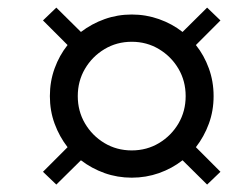

<svg xmlns="http://www.w3.org/2000/svg" viewBox="-20 -577 672 512"><path d="M130.2 -84.8 94.6 -118.9 160.2 -184.5Q138.3 -212.7 125.7 -247Q113 -281.4 113 -320.7Q113 -360 125.7 -394.8Q138.3 -429.5 160.2 -456.9L94.6 -522.5L130.2 -556.7L195.8 -491.8Q224.5 -513.7 258.9 -526Q293.3 -538.3 331.3 -538.3Q369.3 -538.3 404 -526Q438.8 -513.7 466.8 -491.8L532.3 -556.7L567.9 -522.5L502.4 -456.9Q524.3 -429.5 536.9 -394.8Q549.6 -360 549.6 -320.7Q549.6 -281.4 536.9 -247Q524.3 -212.7 502.4 -184.5L567.9 -118.9L532.3 -84.8L466.8 -149.6Q438.8 -127.7 404 -115.4Q369.3 -103.2 331.3 -103.2Q293.3 -103.2 258.9 -115.4Q224.5 -127.7 195.8 -149.6ZM331.3 -175.9Q371.4 -175.9 404.1 -195.5Q436.8 -215.2 456 -247.9Q475.1 -280.6 475.1 -320.7Q475.1 -360.8 456 -393.5Q436.8 -426.2 404.1 -445.9Q371.4 -465.6 331.3 -465.6Q291.2 -465.6 258.5 -445.9Q225.8 -426.2 206.6 -393.5Q187.4 -360.8 187.4 -320.7Q187.4 -280.6 206.6 -247.9Q225.8 -215.2 258.5 -195.5Q291.2 -175.9 331.3 -175.9Z"/></svg>

Font: Atkinson Hyperlegible Mono ExtraLight
Style: Italic
Weight: 200
Italic angle: -12°
Monospace: yes
Designer: Elliott Scott, Megan Eiswerth, Linus Boman, Theodore Petrosky, Letters from Sweden
Foundry: Applied Design Works, Letters from Sweden
Version: Version 2.001